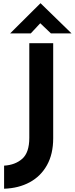

<svg xmlns="http://www.w3.org/2000/svg" viewBox="-20 -1000 457 1173"><path d="M305 -155Q305 -59 267 9Q229 77 161.5 113.5Q94 150 5 153V12Q73 8 116 -30Q159 -68 159 -158V-736H305ZM291 -796 226 -858 168 -796H42L227 -980H228L417 -796Z"/></svg>

Font: Reem Kufi
Style: Bold
Weight: 700
Designer: Khaled Hosny
Version: Version 1.001